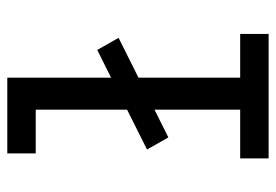

<svg xmlns="http://www.w3.org/2000/svg" viewBox="-138 -638 775 540"><g transform="rotate(-90 250.0 -367.5)"><path d="M75 0V-80H212V-321L134 -282L100 -342L212 -398V-655H89V-735H302V-443L380 -482L414 -422L302 -366V-80H425V0Z"/></g></svg>

Font: Iosevka Fixed Medium
Style: Regular
Weight: 500
Monospace: yes
Designer: Belleve Invis
Foundry: Belleve Invis
Version: Version 32.3.0